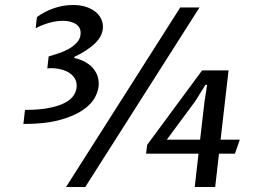

<svg xmlns="http://www.w3.org/2000/svg" viewBox="-20 -745 1056 765"><path d="M698.2 -715.3H774.9L319.8 0H243.2ZM566.4 -168 785.2 -464.4H890.6L858.9 -188.5H935.5L916 -132.8H852.5L837.4 0H755.9L771 -132.8H562ZM777.3 -188.5 794.4 -336.9 805.2 -407.2H798.8L758.3 -342.3L644.5 -188.5ZM390.1 -638.7Q390.1 -604 360.8 -574.5Q331.5 -544.9 275.9 -518.1L275.4 -514.2Q299.8 -508.8 318.1 -498.8Q336.4 -488.8 348.9 -475.1Q361.3 -461.4 367.4 -445.1Q373.5 -428.7 373.5 -411.1Q373.5 -386.2 358.9 -357.9Q344.2 -329.6 309.3 -305.9Q274.4 -282.2 216.8 -266.6Q159.2 -251 73.2 -251L79.6 -307.1Q137.2 -307.1 176.8 -315.2Q216.3 -323.2 240.5 -336.4Q264.6 -349.6 275.1 -367.2Q285.6 -384.8 285.6 -403.8Q285.6 -421.9 276.1 -435.5Q266.6 -449.2 250.5 -458Q234.4 -466.8 213.1 -470.7Q191.9 -474.6 168.5 -472.7L173.8 -520Q189.9 -524.9 211.9 -532Q233.9 -539.1 253.7 -550Q273.4 -561 287.4 -576.7Q301.3 -592.3 301.3 -613.8Q301.3 -627 295.2 -636.2Q289.1 -645.5 279.1 -651.1Q269 -656.7 256.3 -659.4Q243.7 -662.1 230.5 -662.1Q217.3 -662.1 202.9 -659.9Q188.5 -657.7 174.3 -653.6Q160.2 -649.4 146.7 -644Q133.3 -638.7 122.1 -632.3L127 -676.8Q156.2 -698.7 193.8 -711.9Q231.4 -725.1 271 -725.1Q298.8 -725.1 320.8 -718.3Q342.8 -711.4 358.2 -699.7Q373.5 -688 381.8 -672.1Q390.1 -656.2 390.1 -638.7Z"/></svg>

Font: Proza Libre
Style: Italic
Weight: 400
Designer: Jasper de Waard
Foundry: Jasper de Waard
Version: Version 1.000; ttfautohint (v1.4.1.8-43bc)